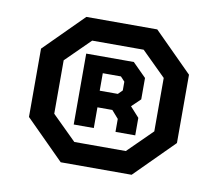

<svg xmlns="http://www.w3.org/2000/svg" viewBox="-58 -784 663 584"><g transform="rotate(10 273.5 -492.5)"><path d="M45 -387V-598L164 -717H383L502 -598V-387L383 -268H164ZM353 -336 428 -410V-575L353 -649H194L119 -575V-410L194 -336ZM183 -607H330L372 -565V-499L345 -473L373 -442V-388H312V-428L291 -452H245V-388H183ZM299 -503 312 -516V-543L299 -557H243V-503Z"/></g></svg>

Font: Chakra Petch SemiBold
Style: Regular
Weight: 600
Designer: Katatrad Aksorn Co.,Ltd.
Foundry: Cadson Demak Co.,Ltd.
Version: Version 1.000; ttfautohint (v1.6)